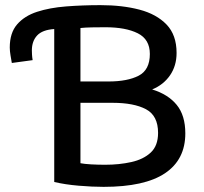

<svg xmlns="http://www.w3.org/2000/svg" viewBox="-20 -720 792 747"><path d="M383 7Q339 7 286 2.5Q233 -2 191 -12V-607Q145 -604 124.5 -582Q104 -560 104 -524Q104 -518 104.5 -508Q105 -498 107 -486L26 -475Q24 -486 21 -504Q18 -522 18 -535Q18 -592 46.5 -625Q75 -658 124 -674Q173 -690 237 -695Q301 -700 371 -700Q456 -700 522.5 -682.5Q589 -665 628 -624.5Q667 -584 667 -514Q667 -464 641.5 -427Q616 -390 572 -372Q634 -353 667.5 -312Q701 -271 701 -201Q701 -99 622 -46Q543 7 383 7ZM293 -403H402Q476 -403 519.5 -425.5Q563 -448 563 -510Q563 -567 516 -590.5Q469 -614 390 -614Q364 -614 337.5 -613.5Q311 -613 293 -611ZM389 -79Q444 -79 491 -89.5Q538 -100 566.5 -126.5Q595 -153 595 -203Q595 -270 548 -295Q501 -320 418 -320H293V-85Q308 -82 334.5 -80.5Q361 -79 389 -79Z"/></svg>

Font: Ubuntu Sans Medium
Style: Regular
Weight: 500
Designer: Dalton Maag Ltd
Foundry: Dalton Maag Ltd
Version: Version 1.006; ttfautohint (v1.8.4.7-5d5b)